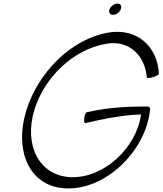

<svg xmlns="http://www.w3.org/2000/svg" viewBox="-20 -1011 899 1062"><path d="M648 -960C652 -968 651 -976 648 -982C644 -988 638 -991 629 -991C621 -991 612 -988 604 -982C596 -976 589 -968 586 -960C583 -952 583 -944 587 -938C590 -932 597 -929 605 -929C613 -929 623 -932 631 -938C639 -944 645 -952 648 -960ZM859 -603C851 -753 740 -857 581 -831C372 -796 190 -608 126 -401C57 -180 140 24 347 31C566 39 787 -176 810 -404C812 -414 806 -422 796 -422C685 -422 575 -417 460 -390C455 -389 448 -374 446 -358C444 -341 447 -328 452 -330C555 -354 659 -375 760 -378C735 -192 554 -25 373 -31C194 -38 113 -210 169 -399C222 -580 384 -738 568 -769C694 -791 782 -704 792 -583C792 -578 807 -578 825 -584C843 -589 859 -598 859 -603Z"/></svg>

Font: Nupuram ExtraLight Oblique
Style: Regular
Weight: 200
Designer: Santhosh Thottingal (santhosh.thottingal@gmail.com)
Foundry: SMC
Version: Version 1.000